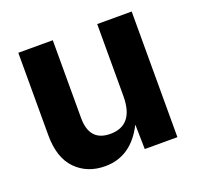

<svg xmlns="http://www.w3.org/2000/svg" viewBox="-96 -604 741 718"><g transform="rotate(-20 274.0 -245.0)"><path d="M207 9.8Q136.2 9.8 91.1 -36.1Q45.9 -82 45.9 -171.9V-500H183.1V-190.9Q183.1 -97.2 266.1 -97.2Q359.9 -97.2 359.9 -213.9V-500H497.1V0H367.2L365.2 -98.1Q311 9.8 207 9.8Z"/></g></svg>

Font: TASA Orbiter Deck
Style: Bold
Weight: 700
Designer: Weizhong Zhang
Version: Version 1.000;Glyphs 3.1.2 (3151)